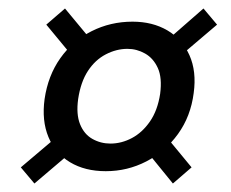

<svg xmlns="http://www.w3.org/2000/svg" viewBox="-20 -524 543 452"><path d="M229 -121Q180 -121 145 -142Q110 -163 94 -201.5Q78 -240 85 -291Q93 -346 122 -387Q151 -428 195.5 -450.5Q240 -473 292 -473Q339 -473 374 -452.5Q409 -432 426 -394Q443 -356 436 -305Q429 -250 399 -208.5Q369 -167 324.5 -144Q280 -121 229 -121ZM61 -92 29 -130 127 -213 161 -177ZM387 -92 322 -172 365 -210 431 -130ZM240 -186Q266 -186 290.5 -199Q315 -212 333 -238Q351 -264 357 -303Q362 -341 351.5 -364Q341 -387 321.5 -398Q302 -409 280 -409Q254 -409 229 -396Q204 -383 187 -357Q170 -331 164 -291Q159 -255 168.5 -231.5Q178 -208 197.5 -197Q217 -186 240 -186ZM156 -385 89 -466 133 -504 201 -422ZM391 -381 364 -421 459 -504 491 -466Z"/></svg>

Font: DM Sans 36pt
Style: Italic
Weight: 400
Italic angle: -10°
Designer: Colophon Foundry, Jonny Pinhorn
Foundry: Colophon Foundry
Version: Version 4.004;gftools[0.9.30]